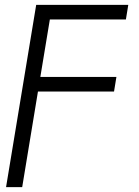

<svg xmlns="http://www.w3.org/2000/svg" viewBox="-20 -566 570 790"><path d="M4.9 204.1 128.9 -545.9H507.8L498 -485.8H185.1L146 -249.5H459L449.2 -189.5H136.2L71.3 204.1Z"/></svg>

Font: Inter Light
Style: Italic
Weight: 300
Italic angle: -9.3988°
Designer: Rasmus Andersson
Foundry: rsms
Version: Version 4.001;git-66647c0bb